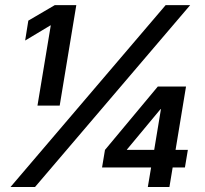

<svg xmlns="http://www.w3.org/2000/svg" viewBox="-20 -748 820 768"><path d="M285.2 -727.5 218.8 -325.7H129.9L183.1 -646.5H181.6L80.6 -585.9L93.3 -665.5L199.2 -727.5ZM22 0 642.6 -727.5H740.7L120.1 0ZM388.2 -78.1 399.9 -148.4 611.3 -401.9H670.9L655.8 -311.5H622.1L487.8 -149.9L487.3 -148.4H731.4L719.7 -78.1ZM571.3 0 587.9 -99.1 593.8 -130.4 638.7 -401.9H724.1L657.7 0Z"/></svg>

Font: Inter 28pt SemiBold
Style: Italic
Weight: 600
Italic angle: -9.3988°
Designer: Rasmus Andersson
Foundry: rsms
Version: Version 4.001;git-66647c0bb